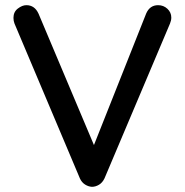

<svg xmlns="http://www.w3.org/2000/svg" viewBox="-20 -722 714 742"><path d="M591 -702Q612 -702 627 -688Q642 -674 642 -654Q642 -643 637 -631L384 -33Q376 -16 362.5 -8Q349 0 335 0Q321 -1 308.5 -9Q296 -17 289 -32L36 -631Q34 -636 33 -641.5Q32 -647 32 -653Q32 -676 49 -689Q66 -702 82 -702Q114 -702 129 -669L358 -126H329L545 -670Q559 -702 591 -702Z"/></svg>

Font: Quicksand SemiBold
Style: Regular
Weight: 600
Designer: Andrew Paglinawan
Foundry: Andrew Paglinawan
Version: Version 3.004